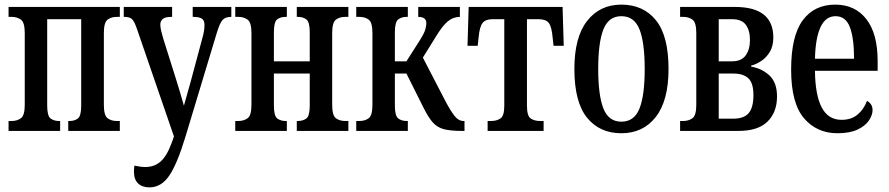

<svg xmlns="http://www.w3.org/2000/svg" viewBox="-20 -566 3842 830"><path d="M17 0V-43H31Q54 -43 70.5 -55Q87 -67 87 -113V-423Q87 -469 70.5 -481Q54 -493 31 -493H17V-536H498V-493H484Q461 -493 445 -481Q429 -469 429 -423V-113Q429 -67 445 -55Q461 -43 484 -43H498V0H275V-43H281Q303 -43 317 -54Q331 -65 331 -110V-483H184V-110Q184 -65 198.5 -54Q213 -43 234 -43H240V0Z M626 244Q595 244 577 227Q559 210 559 175Q559 169 559.5 163Q560 157 561 150Q588 156 608 156Q647 156 674 132.5Q701 109 722 52L732 24L572 -441Q561 -473 551 -483Q541 -493 518 -493H515V-536H724V-493H721Q693 -493 683 -483.5Q673 -474 673 -460Q673 -447 677 -431Q681 -415 687 -395L739 -230Q750 -194 758 -168Q766 -142 775 -109Q784 -141 790 -162.5Q796 -184 804 -212L855 -402Q859 -416 861.5 -430Q864 -444 864 -458Q864 -478 852.5 -485.5Q841 -493 816 -493H813V-536H980V-493H978Q955 -493 942.5 -480Q930 -467 916 -420L782 24Q746 143 711.5 193.5Q677 244 626 244Z M997 0V-43H1011Q1034 -43 1050.5 -55Q1067 -67 1067 -113V-423Q1067 -469 1050.5 -481Q1034 -493 1011 -493H997V-536H1220V-493H1214Q1192 -493 1178 -482Q1164 -471 1164 -426V-301H1319V-426Q1319 -471 1304.5 -482Q1290 -493 1268 -493H1263V-536H1486V-493H1472Q1448 -493 1432 -481Q1416 -469 1416 -423V-113Q1416 -67 1432 -55Q1448 -43 1472 -43H1486V0H1263V-43H1268Q1290 -43 1304.5 -54Q1319 -65 1319 -110V-248H1164V-110Q1164 -65 1178.5 -54Q1193 -43 1214 -43H1220V0Z M1520 0V-43H1534Q1558 -43 1574 -55Q1590 -67 1590 -113V-423Q1590 -469 1574 -481Q1558 -493 1534 -493H1520V-536H1743V-493H1737Q1716 -493 1701.5 -482Q1687 -471 1687 -426V-301H1737L1795 -392Q1815 -424 1819 -440Q1823 -456 1823 -466Q1823 -493 1788 -493V-536H1968V-493Q1939 -493 1915.5 -473.5Q1892 -454 1862 -404L1808 -317L1906 -128Q1927 -88 1944.5 -65.5Q1962 -43 1984 -43H1988V0H1979Q1930 0 1901 -7Q1872 -14 1852.5 -35Q1833 -56 1811 -100L1737 -248H1687V-110Q1687 -65 1701.5 -54Q1716 -43 1737 -43H1743V0Z M2088 0V-43H2104Q2127 -43 2143.5 -54Q2160 -65 2160 -109V-483H2109Q2079 -483 2066 -466.5Q2053 -450 2049 -404L2045 -368H2001L2006 -536H2412L2417 -368H2373L2369 -404Q2365 -450 2352.5 -466.5Q2340 -483 2309 -483H2258V-109Q2258 -65 2274 -54Q2290 -43 2314 -43H2330V0Z M2666 10Q2572 10 2517.5 -57.5Q2463 -125 2463 -268Q2463 -405 2518 -475.5Q2573 -546 2666 -546Q2761 -546 2815.5 -478.5Q2870 -411 2870 -268Q2870 -131 2815 -60.5Q2760 10 2666 10ZM2666 -40Q2722 -40 2744.5 -97Q2767 -154 2767 -268Q2767 -382 2744.5 -439Q2722 -496 2666 -496Q2611 -496 2588.5 -439Q2566 -382 2566 -268Q2566 -154 2588.5 -97Q2611 -40 2666 -40Z M2920 0V-43H2934Q2957 -43 2973.5 -55Q2990 -67 2990 -113V-423Q2990 -469 2973.5 -481Q2957 -493 2934 -493H2920V-536H3157Q3323 -536 3323 -404Q3323 -367 3308 -342Q3293 -317 3271 -302.5Q3249 -288 3227 -282V-278Q3274 -270 3306.5 -239.5Q3339 -209 3339 -149Q3339 -81 3298 -40.5Q3257 0 3172 0ZM3087 -301H3145Q3185 -301 3203.5 -326.5Q3222 -352 3222 -393Q3222 -435 3204 -459Q3186 -483 3145 -483H3087ZM3087 -53H3150Q3196 -53 3216.5 -77Q3237 -101 3237 -155Q3237 -207 3215 -227.5Q3193 -248 3151 -248H3087Z M3600 10Q3511 10 3455.5 -55Q3400 -120 3400 -265Q3400 -410 3450 -478Q3500 -546 3591 -546Q3676 -546 3725 -483.5Q3774 -421 3774 -302V-260H3503Q3504 -156 3532 -102Q3560 -48 3618 -48Q3660 -48 3687 -70.5Q3714 -93 3728 -130Q3752 -117 3752 -90Q3752 -69 3736.5 -45.5Q3721 -22 3687.5 -6Q3654 10 3600 10ZM3672 -312Q3672 -401 3654 -448.5Q3636 -496 3592 -496Q3549 -496 3527 -448.5Q3505 -401 3503 -312Z"/></svg>

Font: Noto Serif ExtraCondensed Medium
Style: Regular
Weight: 500
Width: 2
Designer: Monotype Design Team
Foundry: Monotype Imaging Inc.
Version: Version 2.015